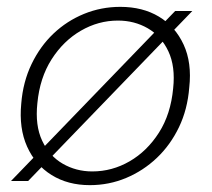

<svg xmlns="http://www.w3.org/2000/svg" viewBox="-20 -528 617 560"><path d="M12 0 491 -496H541L62 0ZM242 12Q178 12 130.5 -17.5Q83 -47 59 -100.5Q35 -154 42 -226Q47 -289 72 -341Q97 -393 136 -430Q175 -467 225 -487.5Q275 -508 331 -508Q396 -508 443.5 -479.5Q491 -451 515.5 -398Q540 -345 532 -273Q527 -209 502 -157Q477 -105 437.5 -67.5Q398 -30 348 -9Q298 12 242 12ZM249 -28Q307 -28 358 -57.5Q409 -87 443.5 -141Q478 -195 485 -270Q492 -334 471 -378.5Q450 -423 411 -445.5Q372 -468 324 -468Q267 -468 216 -438.5Q165 -409 130.5 -355Q96 -301 89 -227Q82 -162 103 -117.5Q124 -73 163 -50.5Q202 -28 249 -28Z"/></svg>

Font: DM Sans 24pt ExtraLight
Style: Italic
Weight: 250
Italic angle: -10°
Designer: Colophon Foundry, Jonny Pinhorn
Foundry: Colophon Foundry
Version: Version 4.004;gftools[0.9.30]